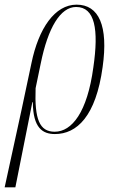

<svg xmlns="http://www.w3.org/2000/svg" viewBox="-63 -566 501 825"><path d="M-43 239H3L76 -127H78C79 -16 120 10 173 10C267 10 349 -66 378 -278C403 -455 362 -546 266 -546C173 -546 103 -445 72 -294L30 -96ZM172 0C107 0 85 -53 90 -187L112 -293C143 -446 196 -536 264 -536C345 -536 362 -440 338 -276C312 -84 246 0 172 0Z"/></svg>

Font: Noto Serif Display ExtraCondensed ExtraLight
Style: Italic
Weight: 200
Width: 2
Italic angle: -12°
Designer: Monotype Design Team
Foundry: Monotype Imaging Inc.
Version: Version 2.009